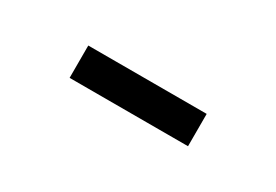

<svg xmlns="http://www.w3.org/2000/svg" viewBox="-10 -832 569 396"><g transform="rotate(30 274.5 -634.5)"><path d="M134 -596H416V-673H134Z"/></g></svg>

Font: Source Sans Pro Semibold
Style: Regular
Weight: 600
Designer: Paul D. Hunt
Foundry: Adobe Systems Incorporated
Version: Version 3.006;hotconv 1.0.111;makeotfexe 2.5.65597